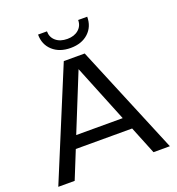

<svg xmlns="http://www.w3.org/2000/svg" viewBox="-157 -1030 1065 1156"><g transform="rotate(-20 375.0 -451.5)"><path d="M733 0H628L556 -178H195L123 0H18L308 -700H442ZM524 -256 375 -624 226 -256ZM375 -760Q304 -760 260.5 -799.5Q217 -839 217 -903H274Q274 -865 301.5 -841.5Q329 -818 375 -818Q419 -818 446.5 -841.5Q474 -865 474 -903H532Q532 -839 489 -799.5Q446 -760 375 -760Z"/></g></svg>

Font: Goli
Style: Regular
Weight: 400
Designer: jaikishan Patel
Foundry: MagicType
Version: Version 1.000